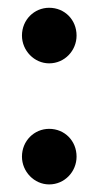

<svg xmlns="http://www.w3.org/2000/svg" viewBox="-20 -466 253 494"><path d="M106.5 -303C146.5 -303 177 -336 177 -374.5C177 -415 146.5 -446 106.5 -446C68 -446 36.5 -415 36.5 -374.5C36.5 -336 68 -303 106.5 -303ZM106.5 8.5C146.5 8.5 177 -24.5 177 -63C177 -103.5 146.5 -134.5 106.5 -134.5C68 -134.5 36.5 -103.5 36.5 -63C36.5 -24.5 68 8.5 106.5 8.5Z"/></svg>

Font: dr Title
Style: Regular
Weight: 400
Version: Version 1.000;hotconv 1.0.109;makeotfexe 2.5.65596